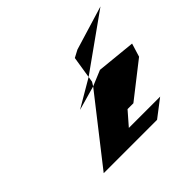

<svg xmlns="http://www.w3.org/2000/svg" viewBox="-129 -868 837 837"><g transform="rotate(-45 289.5 -450.0)"><path d="M75 -188H404L485 -250H292L346 -312H382L543 -438L562 -500L382 -518L310 -488ZM197 -456 310 -488 321 -506 325 -531ZM341 -632 325 -531 579 -712 375 -650Z"/></g></svg>

Font: bitstorm
Style: sucnobl
Weight: 400
Version: Version 0.2